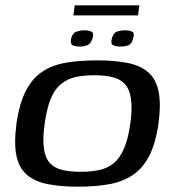

<svg xmlns="http://www.w3.org/2000/svg" viewBox="-20 -695 650 722"><path d="M433 -520Q416 -520 405.5 -525Q395 -530 401 -552Q407 -572 421 -576.5Q435 -581 451 -581Q467 -581 477 -576Q487 -571 481 -552Q476 -530 463.5 -525Q451 -520 433 -520ZM280 -520Q263 -520 253 -525Q243 -530 248 -552Q254 -572 268.5 -576.5Q283 -581 298 -581Q314 -581 324 -576Q334 -571 328 -552Q322 -531 309.5 -525.5Q297 -520 280 -520ZM273 7Q208 7 160 -2.5Q112 -12 82 -37Q52 -62 42 -108.5Q32 -155 42 -231Q53 -307 77.5 -354Q102 -401 140 -426Q178 -451 229.5 -459.5Q281 -468 346 -468Q411 -468 459 -458.5Q507 -449 536.5 -424Q566 -399 576 -352.5Q586 -306 576 -231Q565 -154 540.5 -107.5Q516 -61 478 -36Q440 -11 389 -2Q338 7 273 7ZM283 -49Q323 -49 354.5 -56Q386 -63 408.5 -82Q431 -101 446.5 -137Q462 -173 470 -230Q478 -288 472.5 -324Q467 -360 449.5 -379Q432 -398 403 -405Q374 -412 334 -412Q294 -412 263.5 -405Q233 -398 209.5 -379Q186 -360 171 -324Q156 -288 148 -230Q140 -173 145 -137Q150 -101 167.5 -82Q185 -63 214 -56Q243 -49 283 -49ZM256 -637 261 -675H504L499 -637Z"/></svg>

Font: Genos Medium
Style: Italic
Weight: 500
Italic angle: -8°
Designer: Robert E. Leuschke
Foundry: Robert E. Leuschke
Version: Version 1.010